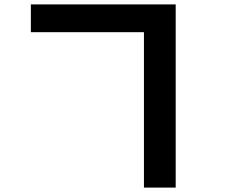

<svg xmlns="http://www.w3.org/2000/svg" viewBox="-20 -783 1040 871"><path d="M120 -763H777V68H633V-637H120Z"/></svg>

Font: Mplus 1p Bold
Style: Bold
Weight: 700
Version: Version 1.061